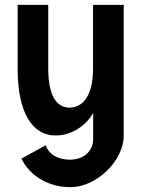

<svg xmlns="http://www.w3.org/2000/svg" viewBox="-20 -544 580 791"><path d="M489.7 14.2V-14.2V-523.9H363.3V-262.2C363.3 -128.4 305.7 -100.6 266.6 -100.6C227.5 -100.6 178.7 -127.4 178.7 -261.7V-523.9H52.7V-261.2C52.7 -76.2 115.2 14.2 209 14.2C275.9 14.2 335.9 -27.8 363.8 -78.6V28.8C363.8 82 321.3 113.8 268.1 113.8C214.8 113.8 179.7 88.9 168 54.7L68.4 109.4C96.7 169.9 168 227.1 271 227.1C376 227.1 489.7 120.1 489.7 14.2Z"/></svg>

Font: Tuffy
Style: Bold
Weight: 700
Designer: Thatcher Ulrich, Karoly Barta, Michael Everson
Version: Version 001.270